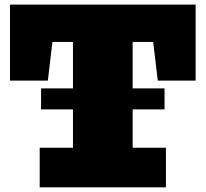

<svg xmlns="http://www.w3.org/2000/svg" viewBox="-20 -797 875 817"><path d="M148.9 0V-168.5H290.5V-618.7H203.1L183.6 -454.1H22.5V-777.3H812.5V-454.1H651.4L631.8 -618.7H544.4V-168.5H686V0ZM154.8 -331.5V-420.9H680.2V-331.5Z"/></svg>

Font: Bevan
Style: Regular
Weight: 400
Designer: Vernon Adams
Foundry: Vernon Adams
Version: Version 2.100; ttfautohint (v1.8.3)